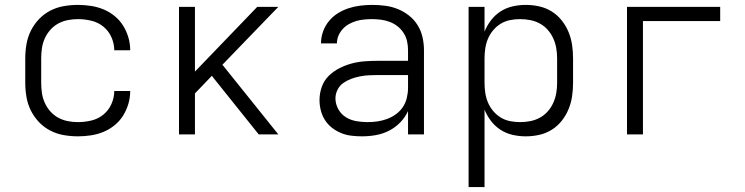

<svg xmlns="http://www.w3.org/2000/svg" viewBox="-20 -548 3040 783"><path d="M298 8Q269 8 240 3Q211 -2 185 -15.5Q159 -29 139 -50Q119 -71 106 -97Q93 -123 88 -152Q83 -181 83 -210V-310Q83 -339 88 -368Q93 -397 106 -423Q119 -449 139 -470Q159 -491 185 -504.5Q211 -518 240 -523Q269 -528 298 -528Q324 -528 350.5 -524Q377 -520 401.5 -510Q426 -500 447 -483Q468 -466 482 -443.5Q496 -421 503.5 -395.5Q511 -370 511 -343Q511 -343 511 -343Q511 -343 511 -343H446Q446 -343 446 -343Q446 -343 446 -343Q446 -370 434.5 -396Q423 -422 401.5 -439.5Q380 -457 352.5 -463.5Q325 -470 298 -470Q277 -470 256.5 -466Q236 -462 217.5 -452Q199 -442 185 -426Q171 -410 162.5 -391Q154 -372 151 -351.5Q148 -331 148 -310V-210Q148 -189 151 -168.5Q154 -148 162.5 -129Q171 -110 185 -94Q199 -78 217.5 -68Q236 -58 256.5 -54Q277 -50 298 -50Q325 -50 352.5 -56.5Q380 -63 401.5 -80.5Q423 -98 434.5 -124Q446 -150 446 -177Q446 -177 446 -177Q446 -177 446 -177H511Q511 -177 511 -177Q511 -177 511 -177Q511 -150 503.5 -124.5Q496 -99 482 -76.5Q468 -54 447 -37Q426 -20 401.5 -10Q377 0 350.5 4Q324 8 298 8Z M710 0V-520H775V-256L1029 -520H1115L887 -284L1115 0H1035L850 -231L844 -239L775 -167V0Z M1456 8Q1435 8 1413.5 5.5Q1392 3 1372 -5Q1352 -13 1334.5 -26.5Q1317 -40 1305.5 -58Q1294 -76 1288.5 -97Q1283 -118 1283 -140Q1283 -167 1292 -193Q1301 -219 1320 -238Q1339 -257 1363.5 -269.5Q1388 -282 1414 -289Q1440 -296 1467 -298Q1494 -300 1521 -300H1644V-344Q1644 -362 1640 -380Q1636 -398 1626 -413.5Q1616 -429 1601.5 -440.5Q1587 -452 1570 -458.5Q1553 -465 1534.5 -467.5Q1516 -470 1498 -470Q1482 -470 1465.5 -468.5Q1449 -467 1433.5 -462.5Q1418 -458 1403.5 -450Q1389 -442 1378 -430Q1367 -418 1360.5 -403Q1354 -388 1354 -371H1289Q1289 -396 1297.5 -419.5Q1306 -443 1321.5 -462Q1337 -481 1358 -494Q1379 -507 1402 -514.5Q1425 -522 1449.5 -525Q1474 -528 1498 -528Q1525 -528 1551.5 -524.5Q1578 -521 1602.5 -511Q1627 -501 1648 -484.5Q1669 -468 1683 -445.5Q1697 -423 1703 -396.5Q1709 -370 1709 -344V0H1644V-95Q1632 -69 1612 -48.5Q1592 -28 1566.5 -15Q1541 -2 1513 3Q1485 8 1456 8ZM1479 -50Q1500 -50 1520 -53Q1540 -56 1559 -63Q1578 -70 1595 -82.5Q1612 -95 1623 -111.5Q1634 -128 1639 -148.5Q1644 -169 1644 -189V-242H1521Q1502 -242 1484 -241Q1466 -240 1448 -236.5Q1430 -233 1412.5 -226.5Q1395 -220 1380 -209.5Q1365 -199 1356.5 -182Q1348 -165 1348 -147Q1348 -124 1359.5 -103Q1371 -82 1390.5 -70Q1410 -58 1433 -54Q1456 -50 1479 -50Z M1891 215V-520H1956V-419Q1966 -444 1982.5 -465.5Q1999 -487 2021.5 -501.5Q2044 -516 2070.5 -522Q2097 -528 2124 -528Q2152 -528 2179 -522Q2206 -516 2229.5 -501.5Q2253 -487 2270.5 -465Q2288 -443 2298.5 -417.5Q2309 -392 2313 -365Q2317 -338 2317 -310V-210Q2317 -182 2313 -155Q2309 -128 2298.5 -102.5Q2288 -77 2270.5 -55Q2253 -33 2229.5 -18.5Q2206 -4 2179 2Q2152 8 2124 8Q2097 8 2070.5 2Q2044 -4 2021.5 -18.5Q1999 -33 1982.5 -54.5Q1966 -76 1956 -101V215ZM2101 -50Q2122 -50 2142.5 -54Q2163 -58 2181.5 -68Q2200 -78 2214 -94Q2228 -110 2236.5 -129Q2245 -148 2248.5 -168.5Q2252 -189 2252 -210V-310Q2252 -331 2248.5 -351.5Q2245 -372 2236.5 -391Q2228 -410 2214 -426Q2200 -442 2181.5 -452Q2163 -462 2142.5 -466Q2122 -470 2101 -470Q2080 -470 2060 -466Q2040 -462 2022.5 -451.5Q2005 -441 1991.5 -425Q1978 -409 1970 -390Q1962 -371 1959 -350.5Q1956 -330 1956 -310V-210Q1956 -190 1959 -169.5Q1962 -149 1970 -130Q1978 -111 1991.5 -95Q2005 -79 2022.5 -68.5Q2040 -58 2060 -54Q2080 -50 2101 -50Z M2537 0V-520H2917V-462H2602V0Z"/></svg>

Font: Iosevka SS04 Light Extended
Style: Regular
Weight: 300
Width: 7
Monospace: yes
Designer: Belleve Invis
Foundry: Belleve Invis
Version: Version 19.0.0; ttfautohint (v1.8.4)